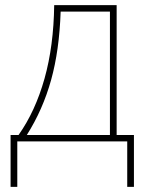

<svg xmlns="http://www.w3.org/2000/svg" viewBox="-20 -548 565 744"><path d="M432 -528V-25H499V176H473V0H47V176H21V-25H52Q117 -117 152.5 -243.5Q188 -370 190 -528ZM215 -503Q210 -353 178 -238Q146 -123 84 -25H406V-503Z"/></svg>

Font: Noto Sans Thin
Style: Regular
Weight: 100
Designer: Monotype Design Team
Foundry: Monotype Imaging Inc.
Version: Version 2.007